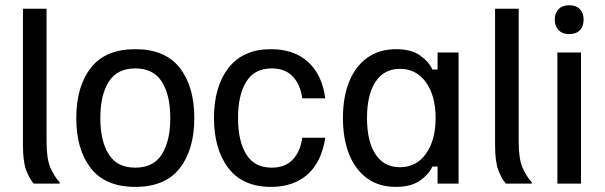

<svg xmlns="http://www.w3.org/2000/svg" viewBox="-20 -700 2307 732"><path d="M207.5 0H108.3Q90 -22.5 78.8 -54.2Q67.5 -85.8 67.5 -149.2V-666.7H157.5V-160.8Q157.5 -94.2 172.1 -60.8Q186.7 -27.5 207.5 -5Z M495.8 12.5Q381.7 12.5 326.2 -58.8Q270.8 -130 270.8 -250Q270.8 -370 326.2 -441.2Q381.7 -512.5 495.8 -512.5Q610 -512.5 665.4 -441.2Q720.8 -370 720.8 -250Q720.8 -130 665.4 -58.8Q610 12.5 495.8 12.5ZM495.8 -60.8Q565 -60.8 597.1 -111.7Q629.2 -162.5 629.2 -250Q629.2 -337.5 597.1 -388.3Q565 -439.2 495.8 -439.2Q426.7 -439.2 394.6 -388.3Q362.5 -337.5 362.5 -250Q362.5 -162.5 394.6 -111.7Q426.7 -60.8 495.8 -60.8Z M1013.3 12.5Q905 12.5 850.4 -59.6Q795.8 -131.7 795.8 -250Q795.8 -370 851.2 -441.2Q906.7 -512.5 1013.3 -512.5Q1100.8 -512.5 1154.6 -463.8Q1208.3 -415 1220 -325H1132.5Q1125 -378.3 1095.8 -408.8Q1066.7 -439.2 1015.8 -439.2Q950 -439.2 918.8 -388.3Q887.5 -337.5 887.5 -250Q887.5 -162.5 918.8 -111.7Q950 -60.8 1015.8 -60.8Q1066.7 -60.8 1095.8 -91.2Q1125 -121.7 1132.5 -175H1220Q1206.7 -84.2 1153.3 -35.8Q1100 12.5 1013.3 12.5Z M1489.2 12.5Q1425 12.5 1380 -20Q1335 -52.5 1311.2 -111.2Q1287.5 -170 1287.5 -250Q1287.5 -330 1311.2 -388.8Q1335 -447.5 1380.4 -480Q1425.8 -512.5 1490.8 -512.5Q1547.5 -512.5 1581.2 -488.8Q1615 -465 1628.3 -435H1648.3V-500H1728.3V0H1648.3V-65H1628.3Q1615 -35 1580.8 -11.2Q1546.7 12.5 1489.2 12.5ZM1505 -62.5Q1567.5 -62.5 1604.2 -114.2Q1640.8 -165.8 1640.8 -250Q1640.8 -334.2 1604.2 -385.8Q1567.5 -437.5 1505 -437.5Q1444.2 -437.5 1411.7 -388.3Q1379.2 -339.2 1379.2 -250Q1379.2 -160.8 1411.7 -111.7Q1444.2 -62.5 1505 -62.5Z M2007.5 0H1908.3Q1890 -22.5 1878.8 -54.2Q1867.5 -85.8 1867.5 -149.2V-666.7H1957.5V-160.8Q1957.5 -94.2 1972.1 -60.8Q1986.7 -27.5 2007.5 -5Z M2195 0H2105V-500H2195ZM2150 -570Q2124.2 -570 2109.6 -585Q2095 -600 2095 -625Q2095 -650 2109.6 -665Q2124.2 -680 2150 -680Q2176.7 -680 2190.8 -665Q2205 -650 2205 -625Q2205 -600 2190.8 -585Q2176.7 -570 2150 -570Z"/></svg>

Font: Familjen Grotesk Variable
Style: Regular
Weight: 400
Designer: Anders Wikstroem, Jonas Baeckman, Matilda Gysing, Kristian Moeller
Foundry: Familjen STHLM AB
Version: Version 2.000